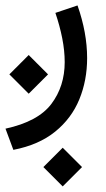

<svg xmlns="http://www.w3.org/2000/svg" viewBox="-26 -286 388 703"><path d="M203.6 254.9 274.4 325.7 203.6 396.5 132.8 325.7ZM79.1 -84.5 149.9 -13.7 79.1 57.1 8.3 -13.7ZM22.9 262.7 -5.9 185.1Q113.3 159.2 162.1 94.5Q210.9 29.8 210.9 -58.6Q210.9 -100.1 201.9 -145.8Q192.9 -191.4 176.8 -238.8L257.8 -266.1Q293 -166 293 -73.2Q293 8.3 264.4 77.9Q235.8 147.5 176 196Q116.2 244.6 22.9 262.7Z"/></svg>

Font: Vazirmatn UI NL
Style: Regular
Weight: 400
Designer: Saber Rastikerdar
Foundry: Saber Rastikerdar
Version: Version 33.003